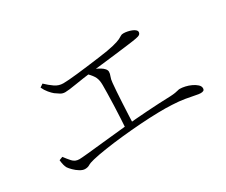

<svg xmlns="http://www.w3.org/2000/svg" viewBox="-88 -860 1176 997"><g transform="rotate(-30 500.0 -361.5)"><path d="M750 -561Q735 -558 699 -553.5Q663 -549 619 -543.5Q575 -538 534 -533.5Q493 -529 467 -526Q410 -519 362 -511Q314 -503 295 -503Q279 -503 267 -510.5Q255 -518 241 -528Q231 -536 217.5 -552Q204 -568 195 -588L214 -601Q237 -579 259.5 -563.5Q282 -548 309 -548Q335 -548 394 -554.5Q453 -561 535 -572Q597 -580 628.5 -588Q660 -596 673 -602.5Q686 -609 691.5 -613Q697 -617 708 -617Q719 -617 731.5 -614.5Q744 -612 755.5 -607.5Q767 -603 774 -597Q781 -591 781 -584Q781 -575 774.5 -569.5Q768 -564 750 -561ZM459 -543Q474 -537 489 -530.5Q504 -524 516.5 -516.5Q529 -509 536.5 -500Q544 -491 544 -482Q544 -470 538.5 -457Q533 -444 531 -422Q529 -404 527 -373Q525 -342 523 -306Q521 -270 519.5 -235Q518 -200 517 -173H471Q473 -201 475 -239Q477 -277 478.5 -316.5Q480 -356 480.5 -389Q481 -422 481 -438Q481 -467 472.5 -485Q464 -503 441 -526ZM92 -212 113 -220Q127 -201 143 -183Q159 -165 184 -165Q195 -165 235.5 -169Q276 -173 336.5 -179.5Q397 -186 468.5 -193Q540 -200 614.5 -205Q689 -210 756 -212Q775 -213 786.5 -215Q798 -217 805 -219Q812 -221 817 -221Q831 -221 849 -217Q867 -213 884 -205Q901 -197 912.5 -186.5Q924 -176 924 -164Q924 -154 918 -150.5Q912 -147 901 -147Q891 -147 870 -151.5Q849 -156 816.5 -161.5Q784 -167 741 -169Q708 -171 658.5 -170Q609 -169 551.5 -165Q494 -161 437 -155Q380 -149 330.5 -141.5Q281 -134 248 -126Q223 -120 212 -113Q201 -106 184 -106Q171 -106 154.5 -116Q138 -126 124.5 -139.5Q111 -153 105 -162Q100 -171 97 -182.5Q94 -194 92 -212Z"/></g></svg>

Font: Noto Serif TC
Style: Regular
Weight: 200
Designer: Ryoko NISHIZUKA 西塚涼子 (kana & ideographs); Frank Grießhammer (Latin, Greek & Cyrillic); Wenlong ZHANG 张文龙 (bopomofo); San
Foundry: Adobe
Version: Version 2.001;hotconv 1.1.0;makeotfexe 2.6.0